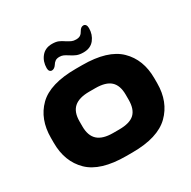

<svg xmlns="http://www.w3.org/2000/svg" viewBox="-177 -975 1153 1158"><g transform="rotate(-30 400.0 -396.0)"><path d="M40 -277V-312Q40 -442 119 -520Q198 -598 379 -598H422Q600 -598 680 -520Q760 -442 760 -312V-277Q760 -148 679.5 -69Q599 10 422 10H379Q200 10 120 -68.5Q40 -147 40 -277ZM561 -277V-312Q561 -377 527.5 -407.5Q494 -438 422 -438H379Q308 -438 273.5 -407.5Q239 -377 239 -312V-277Q239 -212 273.5 -181Q308 -150 379 -150H422Q496 -150 528.5 -180.5Q561 -211 561 -277ZM383 -689Q366 -700 354.5 -705Q343 -710 328 -710Q310 -710 299 -702.5Q288 -695 279 -680Q273 -671 265 -666Q257 -661 249 -661Q240 -661 234 -668Q228 -675 228 -689Q228 -735 254.5 -767.5Q281 -800 328 -800Q355 -800 372 -793Q389 -786 409 -772Q427 -761 439 -755.5Q451 -750 469 -750Q488 -750 499 -757.5Q510 -765 518 -780Q530 -802 548 -802Q558 -802 564 -794Q570 -786 570 -771Q570 -726 544 -693Q518 -660 469 -660Q441 -660 422.5 -667.5Q404 -675 383 -689Z"/></g></svg>

Font: Dashboard
Style: Regular
Weight: 400
Designer: jaiki
Version: Version 1.000